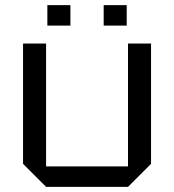

<svg xmlns="http://www.w3.org/2000/svg" viewBox="-20 -730 680 750"><path d="M570 -560V-90L480 0H160L70 -90V-560H160V-80H480V-560ZM165 -630V-710H255V-630ZM385 -630V-710H475V-630Z"/></svg>

Font: Tektur
Style: Regular
Weight: 400
Designer: Adam Jagosz
Foundry: Adam Jagosz
Version: Version 1.005;gftools[0.9.30]